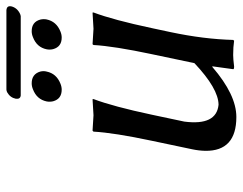

<svg xmlns="http://www.w3.org/2000/svg" viewBox="-98 -638 747 590"><g transform="rotate(-90 275.0 -343.5)"><path d="M520 -652.8H275.9Q264.2 -654.3 266.1 -668Q269.5 -685.1 285.6 -694.3Q290.5 -696.8 294.4 -696.8H539.1Q551.8 -695.3 550.3 -683.1Q546.4 -665 528.8 -655.8Q523.9 -653.3 520 -652.8ZM257.8 -573.2Q264.2 -603.5 294.9 -615.2Q304.2 -619.1 313.5 -619.1Q341.8 -619.1 349.6 -592.8Q352.1 -582.5 349.6 -573.2Q343.3 -543 312.5 -530.8Q303.2 -526.9 293.9 -526.9Q265.6 -526.9 258.3 -553.2Q255.9 -563.5 257.8 -573.2ZM418 -573.2Q424.3 -603.5 455.1 -615.2Q464.4 -619.1 473.6 -619.1Q502 -619.1 509.3 -592.8Q511.7 -582.5 509.8 -573.2Q503.4 -543 472.7 -530.8Q463.4 -526.9 454.1 -526.9Q425.8 -526.9 418.5 -553.2Q416 -563.5 418 -573.2ZM363.8 -64Q278.3 9.8 210 9.8Q105 9.8 106 -85.4Q106.4 -105 110.8 -126L136.7 -249Q161.6 -366.2 165 -429.2L168 -432.1Q169.9 -432.1 215.3 -429.2L264.6 -432.1L265.1 -429.2Q242.2 -368.7 216.8 -249L195.8 -149.9Q183.1 -51.3 247.6 -44.9Q297.4 -45.4 375.5 -119.1L402.8 -249Q427.7 -366.2 431.2 -429.2L433.6 -432.1Q435.5 -432.1 481 -429.2L530.8 -432.1L531.2 -429.2Q508.3 -368.7 482.9 -249L470.7 -191.9Q449.2 -90.3 446.8 0L444.3 2.9Q425.3 0 400.4 0Q388.2 0 365.2 2.9Q356.4 2.9 356.9 0L365.7 -64Z"/></g></svg>

Font: Linux Biolinum Capitals O
Style: Italic Samll Caps
Weight: 400
Italic angle: -12°
Designer: Philipp H. Poll
Foundry: Philipp H. Poll
Version: Version 0.6.2